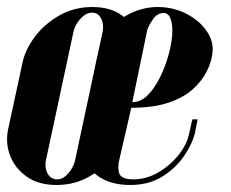

<svg xmlns="http://www.w3.org/2000/svg" viewBox="-26 -521 659 547"><path d="M-3 -152Q-11 -113 3 -77Q17 -41 50.5 -17.5Q84 6 135 6Q186 6 227.5 -17.5Q269 -41 296 -77Q323 -113 332 -152L372 -342Q380 -381 367 -417.5Q354 -454 321 -477.5Q288 -501 237 -501Q185 -501 143 -477Q101 -453 73.5 -416.5Q46 -380 38 -342ZM183 -429Q186 -443 194 -455.5Q202 -468 213 -476.5Q224 -485 237 -485Q249 -485 256.5 -476.5Q264 -468 266.5 -455.5Q269 -443 266 -429L188 -65Q185 -51 177 -38.5Q169 -26 159 -18Q149 -10 137 -10Q124 -10 116 -18Q108 -26 105 -38.5Q102 -51 105 -65ZM207 -152Q198 -109 211.5 -73Q225 -37 259 -15.5Q293 6 345 6Q398 6 436.5 -18Q475 -42 499 -77.5Q523 -113 530 -145L537 -181H522L513 -141Q506 -108 481.5 -78Q457 -48 423.5 -29Q390 -10 354 -10Q320 -10 314 -26.5Q308 -43 315 -71L348 -214Q411 -214 454 -228.5Q497 -243 523 -266.5Q549 -290 562.5 -316.5Q576 -343 579 -368Q584 -401 563.5 -431.5Q543 -462 505.5 -481.5Q468 -501 423 -501Q386 -501 350 -485Q314 -469 287 -436Q260 -403 249 -351ZM351 -230 393 -433Q396 -446 409 -465Q422 -484 440 -484Q453 -484 459 -470Q465 -456 465 -433Q465 -408 456.5 -373.5Q448 -339 432.5 -306Q417 -273 396.5 -251.5Q376 -230 351 -230Z"/></svg>

Font: Emberly Black
Style: Italic
Weight: 900
Italic angle: -12°
Designer: Rajesh Rajput
Foundry: Rajesh Rajput
Version: Version 1.000